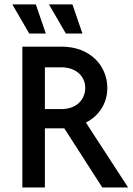

<svg xmlns="http://www.w3.org/2000/svg" viewBox="-20 -832 589 852"><path d="M272.2 -683.3H345.8L301.4 -812.5H197.2ZM109.7 -683.3H183.3L138.9 -812.5H34.7ZM79.2 0H179.2V-262.5H265.3L434 0H548.6L361.1 -288.2C420.8 -318.1 456.2 -375 456.2 -441.7C456.2 -540.3 379.9 -625 253.5 -625H79.2ZM179.2 -347.9V-533.3H252.1C316 -533.3 358.3 -495.1 358.3 -441.7C358.3 -396.5 325.7 -347.9 252.1 -347.9Z"/></svg>

Font: Afacad Medium
Style: Regular
Weight: 500
Designer: Kristian Moeller
Foundry: Dicotype
Version: Version 1.000